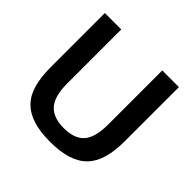

<svg xmlns="http://www.w3.org/2000/svg" viewBox="-185 -919 1109 1109"><g transform="rotate(45 369.0 -365.0)"><path d="M369 10Q286 10 228.5 -8.5Q171 -27 135 -64.5Q99 -102 83 -160Q67 -218 67 -297V-740H201V-298Q201 -195 241.5 -148.5Q282 -102 369 -102Q457 -102 496.5 -148Q536 -194 536 -298V-740H672V-297Q672 -218 655.5 -160Q639 -102 603 -64.5Q567 -27 509 -8.5Q451 10 369 10Z"/></g></svg>

Font: Encode Sans Narrow
Style: SemiBold
Weight: 600
Designer: Pablo Impallari, Andres Torresi
Foundry: Pablo Impallari, Andres Torresi
Version: Version 1.000; ttfautohint (v1.00) -l 8 -r 50 -G 200 -x 14 -